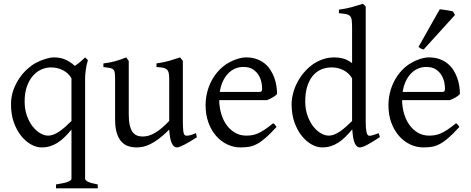

<svg xmlns="http://www.w3.org/2000/svg" viewBox="-20 -777 2529 1031"><path d="M237.8 -48.8Q254.4 -48.8 270.5 -55.7Q286.6 -62.5 302.2 -73.5Q317.9 -84.5 333.3 -98.6Q348.6 -112.8 363.8 -127.4V-356.4Q347.7 -384.3 318.4 -399.7Q289.1 -415 253.9 -415Q226.6 -415 201.2 -403.6Q175.8 -392.1 156 -369.1Q136.2 -346.2 124.3 -312Q112.3 -277.8 112.3 -231.9Q112.3 -190.4 124.3 -156.5Q136.2 -122.6 154.8 -98.6Q173.3 -74.7 195.6 -61.8Q217.8 -48.8 237.8 -48.8ZM280.8 234.4V213.4Q326.7 206.5 345.2 199Q363.8 191.4 363.8 183.1V-81.1Q345.2 -58.6 327.1 -41Q309.1 -23.4 289.8 -11Q270.5 1.5 249.3 8.1Q228 14.6 203.1 14.6Q175.8 14.6 147 -1.2Q118.2 -17.1 94 -46.9Q69.8 -76.7 54.4 -119.6Q39.1 -162.6 39.1 -216.8Q39.1 -259.8 52.7 -295.9Q66.4 -332 86.2 -360.1Q106 -388.2 128.4 -407.7Q150.9 -427.2 168 -437Q195.8 -452.1 223.1 -460.4Q250.5 -468.8 269 -468.8Q282.2 -468.8 295.4 -467Q308.6 -465.3 322.3 -460.4Q335.9 -455.6 350.6 -446.8Q365.2 -438 381.8 -423.3Q389.2 -427.7 397 -433.8Q404.8 -439.9 412.1 -446Q419.4 -452.1 426 -458.3Q432.6 -464.4 437 -468.8L452.1 -454.1Q447.8 -440.4 444.3 -424.3Q441.4 -410.2 439.2 -391.1Q437 -372.1 437 -350.1V183.1Q437 190.9 452.1 198.7Q467.3 206.5 504.9 213.4V234.4Z M1037.1 -40Q1019 -28.3 1002.4 -18.3Q985.8 -8.3 971.7 -1Q957.5 6.3 946.8 10.5Q936 14.6 930.2 14.6Q913.1 14.6 902.3 -8.1Q891.6 -30.8 888.7 -81.1Q858.4 -50.8 833.3 -32Q808.1 -13.2 786.9 -2.9Q765.6 7.3 747.8 11Q730 14.6 714.4 14.6Q691.4 14.6 670.4 8.3Q649.4 2 633.3 -14.9Q617.2 -31.7 607.7 -61Q598.1 -90.3 598.1 -136.2V-347.2Q598.1 -370.6 596.7 -383.5Q595.2 -396.5 589.1 -403.1Q583 -409.7 570.3 -412.1Q557.6 -414.6 535.2 -417V-436.5Q552.7 -438.5 568.1 -441.4Q583.5 -444.3 597.9 -448.2Q612.3 -452.1 627 -457.3Q641.6 -462.4 657.7 -468.8L671.4 -449.7V-163.1Q671.4 -128.9 676.5 -106Q681.6 -83 691.2 -69.3Q700.7 -55.7 714.6 -49.8Q728.5 -43.9 746.1 -43.9Q761.7 -43.9 778.1 -48.6Q794.4 -53.2 811.8 -63.2Q829.1 -73.2 848.1 -89.1Q867.2 -105 888.7 -127.9V-347.2Q888.7 -369.1 886.5 -382.3Q884.3 -395.5 877 -402.8Q869.6 -410.2 856.2 -413.1Q842.8 -416 820.3 -417V-436.5Q855.5 -440.9 887.7 -450.2Q919.9 -459.5 947.3 -468.8L961.9 -449.7V-124Q961.9 -93.8 964.1 -74.7Q966.3 -55.7 973.1 -50.8Q979 -46.9 993.2 -49.1Q1007.3 -51.3 1032.2 -62Z M1287.1 -417.5Q1261.7 -417.5 1240.5 -407.7Q1219.2 -397.9 1202.9 -380.1Q1186.5 -362.3 1175.5 -337.6Q1164.6 -313 1160.2 -283.2H1369.1Q1380.4 -283.2 1384 -286.9Q1387.7 -290.5 1387.7 -300.8Q1387.7 -314 1384 -333.7Q1380.4 -353.5 1369.4 -372.3Q1358.4 -391.1 1338.6 -404.3Q1318.8 -417.5 1287.1 -417.5ZM1467.8 -272Q1459 -262.2 1444.3 -253.9Q1429.7 -245.6 1414.1 -239.3H1157.2Q1157.7 -201.2 1167.7 -166.7Q1177.7 -132.3 1196.5 -106.2Q1215.3 -80.1 1241.9 -64.5Q1268.6 -48.8 1301.8 -48.8Q1316.9 -48.8 1331.3 -50.8Q1345.7 -52.7 1362.3 -59.6Q1378.9 -66.4 1399.2 -79.6Q1419.4 -92.8 1446.8 -115.2Q1453.1 -111.8 1457.8 -105.5Q1462.4 -99.1 1464.8 -95.2Q1432.1 -59.6 1407.5 -37.8Q1382.8 -16.1 1361.1 -4.4Q1339.4 7.3 1318.1 11Q1296.9 14.6 1272 14.6Q1234.4 14.6 1200.4 -1.5Q1166.5 -17.6 1140.6 -47.1Q1114.7 -76.7 1099.4 -118.4Q1084 -160.2 1084 -211.9Q1084 -244.6 1091.3 -276.4Q1098.6 -308.1 1112.5 -336.4Q1126.5 -364.7 1146.5 -388.7Q1166.5 -412.6 1191.9 -430.2Q1202.6 -437.5 1216.1 -444.6Q1229.5 -451.7 1244.1 -457Q1258.8 -462.4 1273.2 -465.6Q1287.6 -468.8 1300.8 -468.8Q1332.5 -468.8 1357.4 -460Q1382.3 -451.2 1400.9 -436.3Q1419.4 -421.4 1432.1 -401.6Q1444.8 -381.8 1452.9 -359.9Q1460.9 -337.9 1464.4 -315.2Q1467.8 -292.5 1467.8 -272Z M2020 -41Q1997.6 -25.9 1980.2 -15.4Q1962.9 -4.9 1950 1.7Q1937 8.3 1927.7 11.5Q1918.5 14.6 1911.6 14.6Q1895.5 14.6 1885.3 -7.3Q1875 -29.3 1871.6 -82.5Q1853 -60.1 1834.7 -42Q1816.4 -23.9 1797.1 -11.5Q1777.8 1 1756.3 7.8Q1734.9 14.6 1710 14.6Q1682.6 14.6 1653.8 -1.2Q1625 -17.1 1600.8 -46.9Q1576.7 -76.7 1561.3 -119.6Q1545.9 -162.6 1545.9 -216.8Q1545.9 -244.6 1553.5 -274.4Q1561 -304.2 1575.2 -332Q1589.4 -359.9 1609.9 -384.8Q1630.4 -409.7 1655.8 -428.5Q1681.2 -447.3 1711.4 -458Q1741.7 -468.8 1775.9 -468.8Q1798.8 -468.8 1821.5 -463.1Q1844.2 -457.5 1870.6 -438V-622.1Q1870.6 -648.9 1869.1 -664.8Q1867.7 -680.7 1860.8 -689.2Q1854 -697.8 1839.8 -700.9Q1825.7 -704.1 1799.8 -706.1V-725.1Q1839.8 -730.5 1871.6 -739.5Q1903.3 -748.5 1928.7 -756.8L1943.8 -742.2V-124Q1943.8 -106.9 1944.6 -94.7Q1945.3 -82.5 1946.8 -74.2Q1948.2 -65.9 1950.2 -60.5Q1952.1 -55.2 1955.1 -51.8Q1959.5 -46.4 1971.9 -48.6Q1984.4 -50.8 2013.7 -62ZM1870.6 -127.4V-356.4Q1854.5 -384.3 1825.2 -399.7Q1795.9 -415 1760.7 -415Q1729.5 -415 1703.6 -403.6Q1677.7 -392.1 1658.9 -369.1Q1640.1 -346.2 1629.6 -312Q1619.1 -277.8 1619.1 -231.9Q1619.1 -190.4 1631.1 -156.5Q1643.1 -122.6 1661.6 -98.6Q1680.2 -74.7 1702.4 -61.8Q1724.6 -48.8 1744.6 -48.8Q1761.2 -48.8 1777.3 -55.7Q1793.5 -62.5 1809.1 -73.5Q1824.7 -84.5 1840.1 -98.6Q1855.5 -112.8 1870.6 -127.4Z M2269 -417.5Q2243.7 -417.5 2222.4 -407.7Q2201.2 -397.9 2184.8 -380.1Q2168.5 -362.3 2157.5 -337.6Q2146.5 -313 2142.1 -283.2H2351.1Q2362.3 -283.2 2366 -286.9Q2369.6 -290.5 2369.6 -300.8Q2369.6 -314 2366 -333.7Q2362.3 -353.5 2351.3 -372.3Q2340.3 -391.1 2320.6 -404.3Q2300.8 -417.5 2269 -417.5ZM2449.7 -272Q2440.9 -262.2 2426.3 -253.9Q2411.6 -245.6 2396 -239.3H2139.2Q2139.6 -201.2 2149.7 -166.7Q2159.7 -132.3 2178.5 -106.2Q2197.3 -80.1 2223.9 -64.5Q2250.5 -48.8 2283.7 -48.8Q2298.8 -48.8 2313.2 -50.8Q2327.6 -52.7 2344.2 -59.6Q2360.8 -66.4 2381.1 -79.6Q2401.4 -92.8 2428.7 -115.2Q2435.1 -111.8 2439.7 -105.5Q2444.3 -99.1 2446.8 -95.2Q2414.1 -59.6 2389.4 -37.8Q2364.7 -16.1 2343 -4.4Q2321.3 7.3 2300 11Q2278.8 14.6 2253.9 14.6Q2216.3 14.6 2182.4 -1.5Q2148.4 -17.6 2122.6 -47.1Q2096.7 -76.7 2081.3 -118.4Q2065.9 -160.2 2065.9 -211.9Q2065.9 -244.6 2073.2 -276.4Q2080.6 -308.1 2094.5 -336.4Q2108.4 -364.7 2128.4 -388.7Q2148.4 -412.6 2173.8 -430.2Q2184.6 -437.5 2198 -444.6Q2211.4 -451.7 2226.1 -457Q2240.7 -462.4 2255.1 -465.6Q2269.5 -468.8 2282.7 -468.8Q2314.5 -468.8 2339.4 -460Q2364.3 -451.2 2382.8 -436.3Q2401.4 -421.4 2414.1 -401.6Q2426.8 -381.8 2434.8 -359.9Q2442.9 -337.9 2446.3 -315.2Q2449.7 -292.5 2449.7 -272ZM2254.9 -511.2Q2246.1 -512.7 2239.3 -516.6Q2232.4 -520.5 2227.1 -524.9L2341.3 -727.1Q2347.2 -726.6 2356.7 -725.3Q2366.2 -724.1 2376.7 -722.7Q2387.2 -721.2 2397 -719.2Q2406.7 -717.3 2412.1 -715.8L2423.3 -696.8Z"/></svg>

Font: Gentium Unicode
Style: Regular
Weight: 400
Version: Version 1.009